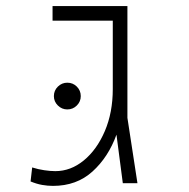

<svg xmlns="http://www.w3.org/2000/svg" viewBox="-20 -606 626 635"><path d="M155.3 8.8Q137.7 8.8 119.4 5.6Q101.1 2.4 81.1 -5.9L86.4 -52.2Q106.4 -45.9 126.5 -43Q146.5 -40 163.1 -40Q213.9 -40 257.1 -75.4Q300.3 -110.8 326.7 -172.4Q353 -233.9 353 -311.5V-537.6H153.8V-585.9H401.4V-216.3L434.6 0H386.2L365.2 -160.6Q338.4 -86.4 285.9 -38.8Q233.4 8.8 155.3 8.8ZM202.6 -244.1Q184.6 -244.1 171.4 -257.1Q158.2 -270 158.2 -288.1Q158.2 -306.6 171.4 -319.6Q184.6 -332.5 202.6 -332.5Q221.2 -332.5 234.1 -319.6Q247.1 -306.6 247.1 -288.1Q247.1 -270 234.1 -257.1Q221.2 -244.1 202.6 -244.1Z"/></svg>

Font: Cascadia Mono NF ExtraLight
Style: Regular
Weight: 200
Monospace: yes
Designer: Aaron Bell
Foundry: Saja Typeworks
Version: Version 2404.023; ttfautohint (v1.8.4)